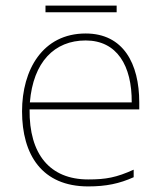

<svg xmlns="http://www.w3.org/2000/svg" viewBox="-20 -658 580 688"><path d="M398 -638H143V-614H398ZM287 -538C133 -538 59 -408 59 -259C59 -104 130 10 296 10C360 10 408 0 459 -23V-50C397 -22 360 -15 296 -15C159 -15 84 -105 86 -266H479V-291C479 -430 422 -538 287 -538ZM287 -513C399 -513 453 -423 452 -291H87C99 -436 175 -513 287 -513Z"/></svg>

Font: Noto Kufi Arabic Thin
Style: Regular
Weight: 100
Designer: Monotype Design Team, David Williams, Khaled Hosny
Foundry: Google LLC
Version: Version 2.109